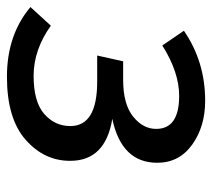

<svg xmlns="http://www.w3.org/2000/svg" viewBox="-52 -530 591 534"><g transform="rotate(90 243.0 -263.5)"><path d="M256.8 -539.1Q328.6 -539.1 378.9 -502.9Q429.2 -466.8 429.2 -405.8Q429.2 -306.6 307.1 -280.8Q424.3 -261.7 423.8 -163.1Q423.8 -91.3 365 -39.6Q306.2 12.2 189.9 12.2Q73.7 12.2 -3.9 -53.2L47.9 -109.9Q115.2 -62 187.5 -62Q259.8 -62 293.5 -91.6Q327.1 -121.1 327.1 -164.1Q327.1 -239.3 202.1 -238.8H130.9L147 -311H198.2Q266.1 -311 300.5 -338.6Q335 -366.2 335 -402.8Q335 -466.8 243.2 -466.8Q177.2 -466.8 103 -419.9L62 -480Q147.9 -539.1 256.8 -539.1Z"/></g></svg>

Font: FiraSans-Italic
Style: Italic
Weight: 400
Italic angle: -8°
Designer: Carrois Corporate & Edenspiekermann AG
Foundry: Carrois Corporate GbR & Edenspiekermann AG
Version: Version 3.106;PS 003.106;hotconv 1.0.70;makeotf.lib2.5.58329